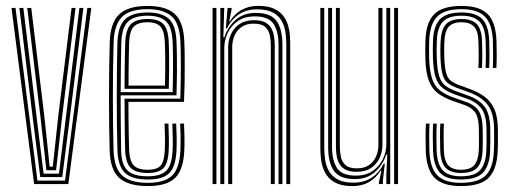

<svg xmlns="http://www.w3.org/2000/svg" viewBox="-20 -627 1752 654"><path d="M96.2 0 19.2 -600H32.8L107.5 -11.8H201.5L277.5 -600H291L212.8 0ZM117.2 -23.8 92.2 -220.2 46 -600H59.5L105.2 -223.5L128.5 -35.5H180.8L204.2 -224.8L250.5 -600H264L217.2 -221L192 -23.8ZM138 -47.2 118 -227 72.8 -600H86.5L131 -230.5L149.2 -59.2H159.8L178.5 -231.8L223.8 -600H237.2L191.5 -228.5L171 -47.2Z M483.2 6.8Q418.5 6.8 387.1 -20.1Q355.8 -47 353.5 -114.5Q352.5 -151.2 351.9 -198.1Q351.2 -245 351.2 -295.5Q351.2 -346 351.9 -394.8Q352.5 -443.5 353.8 -484Q356 -549.2 385.9 -578Q415.8 -606.8 482.8 -606.8Q544.8 -606.8 574.9 -579.8Q605 -552.8 607.8 -485.8Q608.5 -472.5 608.9 -451.4Q609.2 -430.2 609.2 -403.2Q609.2 -376.2 608.8 -344.9Q608.2 -313.5 606.8 -280H417.5Q417.5 -250.8 417.8 -223.1Q418 -195.5 418.5 -169.5Q419 -143.5 419.8 -118.8Q421 -80 434.8 -64.4Q448.5 -48.8 483.2 -48.8Q515.2 -48.8 527.5 -63.2Q539.8 -77.8 541.5 -117.8Q542.2 -133.8 542 -156.8Q541.8 -179.8 540.5 -206H553.8Q555 -178.5 555.2 -156.2Q555.5 -134 554.8 -117Q553 -71.8 537.2 -54.8Q521.5 -37.8 483.2 -37.8Q442 -37.8 424.8 -55.5Q407.5 -73.2 406.2 -117.8Q405.8 -139.8 405.2 -169.9Q404.8 -200 404.5 -231.9Q404.2 -263.8 404.2 -291H594.2Q595.2 -322 595.6 -351.4Q596 -380.8 596 -406.2Q596 -431.8 595.6 -452Q595.2 -472.2 594.5 -485.5Q591.8 -548.2 564 -572Q536.2 -595.8 482.8 -595.8Q421.2 -595.8 395.1 -568.9Q369 -542 367 -483.2Q365.8 -442.2 365.1 -394.1Q364.5 -346 364.5 -296.2Q364.5 -246.5 365.1 -200Q365.8 -153.5 366.8 -115.5Q368.8 -53.8 396.5 -29Q424.2 -4.2 483.2 -4.2Q541.5 -4.2 566.6 -29.2Q591.8 -54.2 594.5 -115.2Q595 -126.2 595.1 -141Q595.2 -155.8 594.9 -172.4Q594.5 -189 593.5 -206H606.8Q608 -183 608.4 -158.5Q608.8 -134 607.8 -114.5Q605 -48.8 576.6 -21Q548.2 6.8 483.2 6.8ZM483.2 -15.5Q429.8 -15.5 405.8 -38Q381.8 -60.5 380 -116Q378.8 -156.2 378.2 -204.4Q377.8 -252.5 377.8 -302.6Q377.8 -352.8 378.4 -399.2Q379 -445.8 380 -482.2Q382 -539.2 406.6 -561.9Q431.2 -584.5 482.8 -584.5Q530.8 -584.5 554.9 -563.2Q579 -542 581.2 -485Q582 -470.2 582.5 -443.1Q583 -416 582.8 -379.9Q582.5 -343.8 581.2 -302.2H391Q391 -249.2 391.4 -207.8Q391.8 -166.2 392.5 -117Q393.2 -68 413.4 -47.2Q433.5 -26.5 483.2 -26.5Q527.8 -26.5 546.8 -45.9Q565.8 -65.2 568 -116.2Q568.8 -133.2 568.5 -156.4Q568.2 -179.5 567 -206H580.2Q581.5 -180.8 581.8 -157.2Q582 -133.8 581.2 -115.8Q578.8 -59.8 557 -37.6Q535.2 -15.5 483.2 -15.5ZM391 -313.2H568.2Q569.2 -349.5 569.4 -383.2Q569.5 -417 569.1 -443.6Q568.8 -470.2 568 -484.5Q566 -534.8 545.6 -554.1Q525.2 -573.5 482.8 -573.5Q437.5 -573.5 416.1 -553.4Q394.8 -533.2 393.2 -481.8Q392.2 -452.2 391.8 -405.8Q391.2 -359.2 391 -313.2ZM404.2 -324.5Q404.5 -346.8 404.6 -372.6Q404.8 -398.5 405.2 -426.1Q405.8 -453.8 406.5 -481Q408 -526.5 425.6 -544.4Q443.2 -562.2 482.8 -562.2Q520.2 -562.2 536.6 -544.9Q553 -527.5 554.8 -483.8Q555.2 -471.5 555.8 -448.1Q556.2 -424.8 556.1 -393.1Q556 -361.5 555 -324.5ZM417.8 -335.5H542Q542.8 -368.2 542.9 -397.8Q543 -427.2 542.5 -449.6Q542 -472 541.5 -483.2Q539.8 -522 526.4 -536.6Q513 -551.2 482.8 -551.2Q449.2 -551.2 435.1 -535.8Q421 -520.2 419.8 -480.5Q419.2 -458.8 418.8 -435.8Q418.2 -412.8 418 -387.9Q417.8 -363 417.8 -335.5Z M955.2 0V-475.5Q955.2 -495.2 952.4 -516.2Q949.5 -537.2 939.8 -555.1Q930 -573 909.9 -584.1Q889.8 -595.2 855.5 -595.2Q820 -595.2 794.4 -578.5Q768.8 -561.8 753.2 -530.5H749.2L755.2 -600H768.8V-594L760.8 -554.2H763.2Q778.2 -579.2 802.5 -593.1Q826.8 -607 859 -607Q891 -607 911.5 -598.1Q932 -589.2 943.6 -574.5Q955.2 -559.8 960.6 -542.5Q966 -525.2 967.2 -508.2Q968.5 -491.2 968.5 -477.8V0ZM704 0V-600H717.2V0ZM757.2 0V-466Q757.2 -489.5 766.8 -510.6Q776.2 -531.8 795.9 -545Q815.5 -558.2 845.5 -558.2Q869.2 -558.2 883.4 -550.6Q897.5 -543 904.4 -530.4Q911.2 -517.8 913.5 -502.2Q915.8 -486.8 915.8 -471.2V0H902.5V-470.5Q902.5 -487.8 899.4 -505.4Q896.2 -523 883.8 -534.8Q871.2 -546.5 843.8 -546.5Q819 -546.5 802.9 -535.2Q786.8 -524 778.9 -505.9Q771 -487.8 771 -466.8V0ZM730.5 0V-600H743.8L740.8 -499.5H744.2Q756.5 -537.2 783.9 -560.4Q811.2 -583.5 852.2 -583Q902.8 -582.8 922.4 -555Q942 -527.2 942 -474.8V0H928.8V-473.2Q928.8 -519.5 912 -545.4Q895.2 -571.2 848.2 -571.2Q812.8 -571.2 789.6 -554.9Q766.5 -538.5 755.2 -514Q744 -489.5 744 -464.8V0Z M1180.8 7Q1150.8 7 1130.8 -1Q1110.8 -9 1098.9 -22.6Q1087 -36.2 1081 -53.1Q1075 -70 1073.1 -87.9Q1071.2 -105.8 1071.2 -122.2V-600H1084.5V-124.5Q1084.5 -105 1087.4 -83.9Q1090.2 -62.8 1100.1 -44.9Q1110 -27 1130 -15.9Q1150 -4.8 1184.2 -4.8Q1220 -4.8 1245.8 -21.8Q1271.5 -38.8 1287 -69.5H1290.8L1284.2 -11.8V0H1270.8L1270.5 -5.5L1279.2 -45.8H1276.5Q1260.8 -20.5 1236.8 -6.8Q1212.8 7 1180.8 7ZM1322.5 0V-600H1335.8V0ZM1194.2 -41.8Q1170.5 -41.8 1156.5 -49.4Q1142.5 -57 1135.6 -69.6Q1128.8 -82.2 1126.5 -97.8Q1124.2 -113.2 1124.2 -128.8V-600H1137.5V-129.5Q1137.5 -110 1141.2 -92.6Q1145 -75.2 1157.4 -64.4Q1169.8 -53.5 1196 -53.5Q1221 -53.5 1237.1 -64.8Q1253.2 -76 1261.1 -94.2Q1269 -112.5 1269 -133.2V-600H1282.8V-134Q1282.8 -110.5 1273.1 -89.2Q1263.5 -68 1244 -54.9Q1224.5 -41.8 1194.2 -41.8ZM1187.5 -17Q1137.2 -17.2 1117.5 -44.9Q1097.8 -72.5 1097.8 -125.2V-600H1111V-126.8Q1111 -80.5 1127.9 -54.6Q1144.8 -28.8 1191.8 -28.8Q1227 -28.8 1250.1 -45.1Q1273.2 -61.5 1284.6 -86Q1296 -110.5 1296 -135.2V-600H1309.2V0H1296V-32L1299.2 -100.5H1295.5Q1284.2 -65 1256.9 -40.8Q1229.5 -16.5 1187.5 -17Z M1549.8 6.8Q1488.2 6.8 1460.4 -21.2Q1432.5 -49.2 1430.2 -114.5Q1429.8 -136.8 1429.6 -160.4Q1429.5 -184 1430.8 -206H1443Q1442 -185 1442 -160.1Q1442 -135.2 1442.5 -115.2Q1444.5 -55.8 1469.4 -30Q1494.2 -4.2 1549.8 -4.2Q1610 -4.2 1635.2 -30.4Q1660.5 -56.5 1662.2 -113.2Q1663 -126.2 1663.1 -137.2Q1663.2 -148.2 1663.1 -159.4Q1663 -170.5 1663 -183.8Q1663 -240.8 1641.8 -269Q1620.5 -297.2 1576.5 -313.2L1540.2 -326.2Q1518 -334.2 1505.6 -343.9Q1493.2 -353.5 1487.8 -372.5Q1482.2 -391.5 1480.5 -427.5Q1480 -441 1479.9 -454.1Q1479.8 -467.2 1480.5 -483.2Q1482.5 -525.5 1498.6 -543.9Q1514.8 -562.2 1552.2 -562.2Q1587.8 -562.2 1604.4 -544.5Q1621 -526.8 1622 -484Q1622.5 -470 1622.8 -446.6Q1623 -423.2 1621.8 -395.5H1609.5Q1610.8 -422.2 1610.5 -444.1Q1610.2 -466 1609.8 -483.5Q1609 -520.5 1595.1 -535.9Q1581.2 -551.2 1552.2 -551.2Q1521.8 -551.2 1508.2 -535.5Q1494.8 -519.8 1493.5 -483.2Q1493 -468.2 1492.9 -456.5Q1492.8 -444.8 1493.5 -427.5Q1495 -394.8 1499.8 -377.8Q1504.5 -360.8 1515.1 -352.4Q1525.8 -344 1544 -337.2L1579.8 -324Q1609 -313.5 1630.6 -297.6Q1652.2 -281.8 1664.1 -254.9Q1676 -228 1676 -183.8Q1676 -170.2 1676 -159.1Q1676 -148 1676 -137Q1676 -126 1675.2 -113Q1673 -51.8 1645.6 -22.5Q1618.2 6.8 1549.8 6.8ZM1549.8 -15.5Q1499 -15.5 1477.8 -39.6Q1456.5 -63.8 1455 -115.5Q1454.5 -137 1454.2 -158.2Q1454 -179.5 1455.2 -206H1467.8Q1466.2 -179 1466.6 -155.9Q1467 -132.8 1467.2 -116Q1468.8 -68.2 1487.9 -47.4Q1507 -26.5 1549.8 -26.5Q1597.5 -26.5 1616.1 -48.2Q1634.8 -70 1636.5 -113.5Q1637.5 -133 1637.4 -148.4Q1637.2 -163.8 1637.2 -183.8Q1637.2 -233.2 1620.6 -256.2Q1604 -279.2 1569.8 -291.2L1532.5 -304.2Q1504.5 -314.2 1488.1 -327Q1471.8 -339.8 1464.1 -362.9Q1456.5 -386 1454.8 -427.2Q1454 -445.2 1454.2 -456.8Q1454.5 -468.2 1454.8 -483.5Q1455.8 -536.2 1477.6 -560.4Q1499.5 -584.5 1552.2 -584.5Q1601.5 -584.5 1623.2 -561.5Q1645 -538.5 1646.5 -485.2Q1647 -466.8 1647.2 -445Q1647.5 -423.2 1646.2 -395.5H1634Q1635.2 -424.8 1635 -446.6Q1634.8 -468.5 1634.2 -485.2Q1633 -533 1613.5 -553.2Q1594 -573.5 1552.2 -573.5Q1507 -573.5 1487.8 -552.1Q1468.5 -530.8 1467.8 -483.5Q1467.5 -467.5 1467.2 -456.5Q1467 -445.5 1467.8 -427.2Q1469.5 -387.2 1476.5 -366.1Q1483.5 -345 1498 -334.4Q1512.5 -323.8 1536.2 -315.2L1573 -302Q1612.5 -288.2 1631.2 -262.8Q1650 -237.2 1650 -183.8Q1650 -163.8 1650.1 -148.2Q1650.2 -132.8 1649.5 -113.2Q1647.5 -63 1625.6 -39.2Q1603.8 -15.5 1549.8 -15.5ZM1549.8 -37.8Q1514.8 -37.8 1497.8 -55.5Q1480.8 -73.2 1479.5 -116.8Q1479.2 -135.8 1478.9 -158.8Q1478.5 -181.8 1479.8 -206H1492Q1491 -185.8 1491.1 -162.4Q1491.2 -139 1491.8 -117.5Q1492.5 -80.8 1506.2 -64.8Q1520 -48.8 1549.8 -48.8Q1583 -48.8 1596.1 -65.1Q1609.2 -81.5 1610.8 -114Q1611.8 -132.8 1611.5 -148.2Q1611.2 -163.8 1611.2 -183.8Q1611.2 -225.2 1599.1 -243Q1587 -260.8 1562.8 -269.2L1524.5 -282.5Q1493.5 -293.2 1472.6 -308.6Q1451.8 -324 1440.9 -351.8Q1430 -379.5 1429 -427Q1428.2 -446.5 1428.5 -459.9Q1428.8 -473.2 1429 -483.8Q1430 -548.5 1458 -577.6Q1486 -606.8 1552.2 -606.8Q1613.5 -606.8 1641.2 -579Q1669 -551.2 1671.2 -486.2Q1671.8 -467.8 1671.9 -443.1Q1672 -418.5 1670.8 -395.5H1658.5Q1659.8 -416.8 1659.6 -441.2Q1659.5 -465.8 1659 -485.5Q1657 -544.5 1632.1 -570.1Q1607.2 -595.8 1552.2 -595.8Q1493 -595.8 1468 -569.1Q1443 -542.5 1441.8 -483.8Q1441.8 -467.8 1441.5 -456.4Q1441.2 -445 1441.8 -427Q1443.5 -382.8 1452.4 -357.4Q1461.2 -332 1479.9 -317.9Q1498.5 -303.8 1528.5 -293.5L1566.2 -280.2Q1599.5 -268.8 1611.9 -247Q1624.2 -225.2 1624.2 -183.8Q1624.2 -172.8 1624.4 -161.6Q1624.5 -150.5 1624.4 -138.9Q1624.2 -127.2 1623.8 -113.8Q1622.2 -74.8 1605.9 -56.2Q1589.5 -37.8 1549.8 -37.8Z"/></svg>

Font: Big Shoulders Inline Display Thin
Style: Regular
Weight: 400
Version: Version 2.002